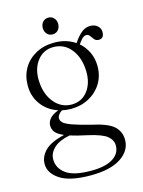

<svg xmlns="http://www.w3.org/2000/svg" viewBox="-120 -636 701 943"><g transform="rotate(-15 230.0 -165.0)"><path d="M289.5 -2.5Q369.5 14.5 399.5 41.8Q429.5 69 429.5 111.5Q429.5 166.5 375.8 201.8Q322 237 223 237Q117 237 67 204.2Q17 171.5 17 124.5Q17 87.5 46.5 57.5Q76 27.5 146 11Q114.5 -2.5 103.2 -17.2Q92 -32 92 -51.5Q92 -68 104.5 -84.2Q117 -100.5 150 -113.5Q98.5 -130 67.5 -171.5Q36.5 -213 36.5 -268.5Q36.5 -318.5 59.2 -357Q82 -395.5 122.8 -417.5Q163.5 -439.5 217.5 -439.5Q277.5 -439.5 322.5 -408.5L324.5 -412Q343.5 -440 363.5 -456.5Q383.5 -473 408.5 -473Q430 -473 444.8 -460.5Q459.5 -448 459.5 -429Q459.5 -396 432.5 -396Q418 -396 410 -405.8Q402 -415.5 395.5 -425Q389 -434.5 378.5 -434.5Q367 -434.5 357.2 -424.8Q347.5 -415 336 -398.5Q362.5 -375.5 377.5 -343.5Q392.5 -311.5 392.5 -273.5Q392.5 -223.5 368.8 -185.2Q345 -147 304.2 -125.2Q263.5 -103.5 213 -103.5Q189.5 -103.5 167.5 -108.5Q143 -92 143 -74Q143 -61.5 153.8 -51.2Q164.5 -41 196 -29.5Q227.5 -18 289.5 -2.5ZM205.5 -419.5Q156 -419 125.2 -380.2Q94.5 -341.5 95.5 -282Q97 -212 132.5 -167.8Q168 -123.5 222.5 -123.5Q273 -124 303.2 -162.5Q333.5 -201 332.5 -261.5Q331 -331.5 296.5 -375.5Q262 -419.5 205.5 -419.5ZM63.5 113.5Q63.5 158 102.5 186.8Q141.5 215.5 230.5 215.5Q302 215.5 340.2 191.8Q378.5 168 378.5 127Q378.5 99 353.8 78.5Q329 58 256.5 42Q204 31 171.5 20.5Q118 30.5 90.8 56Q63.5 81.5 63.5 113.5ZM220.5 -480.5Q202.5 -480.5 191.8 -492.8Q181 -505 181 -523Q181 -541 191.8 -553.2Q202.5 -565.5 220.5 -565.5Q238 -565.5 248.8 -553.2Q259.5 -541 259.5 -523Q259.5 -505 248.8 -492.8Q238 -480.5 220.5 -480.5Z"/></g></svg>

Font: Fraunces 144pt S050 Light
Style: Regular
Weight: 300
Version: Version 1.000; ttfautohint (v1.8.3)